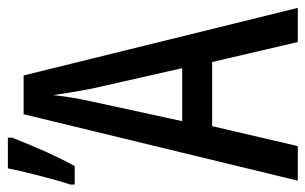

<svg xmlns="http://www.w3.org/2000/svg" viewBox="-170 -628 795 500"><g transform="rotate(-90 228.0 -377.5)"><path d="M317 -223H150L98 0H8L181 -714H282L458 0H369ZM248 -535Q236 -597 231 -638Q226 -590 214 -536L163 -301H301ZM-2 -593Q6 -615 21 -673.5Q36 -732 40 -755H120V-744Q80 -642 46 -581H-2Z"/></g></svg>

Font: Noto Sans UI Cond
Style: Regular
Weight: 400
Width: 3
Designer: Monotype Design Team
Foundry: Monotype Imaging Inc.
Version: Version 1.001